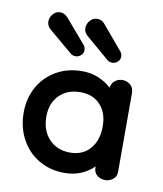

<svg xmlns="http://www.w3.org/2000/svg" viewBox="-61 -506 482 567"><g transform="rotate(10 180.0 -222.5)"><path d="M169 10Q126 10 92 -10Q58 -30 39 -65.5Q20 -101 20 -145Q20 -188 39 -222Q58 -256 92 -275.5Q126 -295 169 -295Q197 -295 219 -285.5Q241 -276 257 -261Q259 -275 269 -282.5Q279 -290 291 -290Q304 -290 314.5 -281.5Q325 -273 325 -256V-21Q325 -6 314.5 2Q304 10 291 10Q278 10 267.5 2Q257 -6 257 -21V-25Q241 -9 219 0.5Q197 10 169 10ZM175 -52Q213 -52 235 -77.5Q257 -103 257 -145Q257 -185 235 -209Q213 -233 175 -233Q136 -233 112 -209Q88 -185 88 -145Q88 -103 112 -77.5Q136 -52 175 -52ZM158 -374Q165 -367 165 -357Q165 -348 158 -341.5Q151 -335 142 -335Q133 -335 127 -340L57 -399Q45 -409 45 -422Q45 -435 54 -445Q63 -455 75 -455Q88 -455 98 -444ZM268 -374Q275 -367 275 -357Q275 -348 268 -341.5Q261 -335 252 -335Q243 -335 237 -340L168 -399Q156 -409 156 -422Q156 -435 165 -445Q174 -455 186 -455Q201 -455 209 -444Z"/></g></svg>

Font: Dongle
Style: Regular
Weight: 400
Designer: Yanghee Ryu
Foundry: Yanghee Ryu
Version: Version 2.000